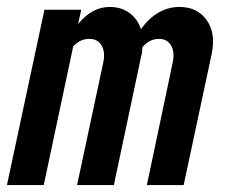

<svg xmlns="http://www.w3.org/2000/svg" viewBox="-27 -533 647 553"><path d="M-7 0 101 -505H207L198 -464Q238 -513 289 -513Q322 -513 345.5 -496Q369 -479 379 -449Q402 -481 430 -497Q458 -513 490 -513Q541 -513 568 -475.5Q595 -438 583 -379L502 0H396L470 -351Q477 -382 466 -401.5Q455 -421 431 -421Q403 -421 383 -397Q383 -392 382.5 -385.5Q382 -379 380 -373L301 0H195L270 -351Q277 -382 266 -401.5Q255 -421 230 -421Q217 -421 206 -416Q195 -411 184 -400L99 0Z"/></svg>

Font: Red Hat Mono SemiBold
Style: Italic
Weight: 600
Italic angle: -12°
Monospace: yes
Designer: Pentagram, MCKL
Foundry: MCKL
Version: Version 1.030